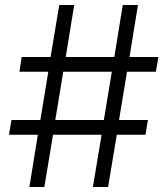

<svg xmlns="http://www.w3.org/2000/svg" viewBox="-20 -749 672 771"><path d="M193 -208 158 2H98L132 -208H16L26 -267H142L174 -461H58L67 -520H183L218 -729H278L244 -520H439L473 -729H534L500 -520H616L606 -461H490L458 -267H574L564 -208H449L414 2H353L388 -208ZM429 -461H234L202 -267H397Z"/></svg>

Font: Sinter Normal
Style: Regular
Weight: 350
Foundry: Adobe & rsms
Version: Version 1.000